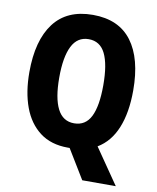

<svg xmlns="http://www.w3.org/2000/svg" viewBox="-96 -799 855 1043"><g transform="rotate(10 331.5 -277.5)"><path d="M618 -358Q618 -236 583.5 -151.5Q549 -67 480 -26L615 170H430L332 9Q329 9 322 9Q229 9 167.5 -37.5Q106 -84 75.5 -166.5Q45 -249 45 -359Q45 -534 117 -629.5Q189 -725 332 -725Q475 -725 546.5 -629.5Q618 -534 618 -358ZM210 -358Q210 -245 240 -186Q270 -127 332 -127Q395 -127 424 -185Q453 -243 453 -358Q453 -473 424 -532Q395 -591 332 -591Q270 -591 240 -531.5Q210 -472 210 -358Z"/></g></svg>

Font: Noto Sans Condensed ExtraBold
Style: Regular
Weight: 800
Width: 3
Designer: Monotype Design Team
Foundry: Monotype Imaging Inc.
Version: Version 2.013; ttfautohint (v1.8.4.7-5d5b)